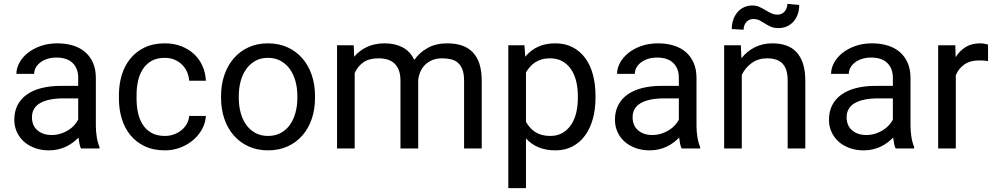

<svg xmlns="http://www.w3.org/2000/svg" viewBox="-20 -760 5093 983"><path d="M394.5 0Q389.6 -9.8 386.7 -24.7Q383.8 -39.6 381.8 -55.7Q369.1 -42.5 353.3 -30.5Q337.4 -18.6 318.6 -9.5Q299.8 -0.5 277.8 4.6Q255.9 9.8 231.4 9.8Q190.9 9.8 158 -2.4Q125 -14.6 101.8 -35.6Q78.6 -56.6 65.9 -85.2Q53.2 -113.8 53.2 -146.5Q53.2 -189 69.8 -221.4Q86.4 -253.9 117.4 -275.9Q148.4 -297.9 192.4 -309.1Q236.3 -320.3 290.5 -320.3H380.4V-361.8Q380.4 -409.2 352.1 -437.3Q323.7 -465.3 268.6 -465.3Q243.2 -465.3 222.2 -458.5Q201.2 -451.7 186.3 -440.2Q171.4 -428.7 163.1 -413.6Q154.8 -398.4 154.8 -381.8H64Q64 -410.2 78.9 -438Q93.8 -465.8 121.1 -488Q148.4 -510.3 187.3 -524.2Q226.1 -538.1 273.9 -538.1Q316.9 -538.1 353.3 -527.1Q389.6 -516.1 415.5 -493.9Q441.4 -471.7 456.1 -438.5Q470.7 -405.3 470.7 -360.8V-115.2Q470.7 -88.4 475.3 -58.8Q480 -29.3 489.3 -7.8V0ZM244.6 -68.8Q269 -68.8 290.5 -75.7Q312 -82.5 329.6 -93.5Q347.2 -104.5 360.1 -118.7Q373 -132.8 380.4 -147.9V-256.3H305.2Q227.5 -256.3 185.5 -232.2Q143.6 -208 143.6 -159.2Q143.6 -140.1 149.9 -123.5Q156.2 -106.9 169.2 -95Q182.1 -83 200.9 -75.9Q219.7 -68.8 244.6 -68.8Z M824.2 -64Q848.1 -64 870.1 -71.8Q892.1 -79.6 908.9 -93.3Q925.8 -106.9 936.3 -125.7Q946.8 -144.5 948.7 -166.5H1034.2Q1032.2 -131.3 1014.9 -99.4Q997.6 -67.4 969.2 -43.2Q940.9 -19 903.6 -4.6Q866.2 9.8 824.2 9.8Q764.6 9.8 720.5 -11.5Q676.3 -32.7 647 -68.8Q617.7 -105 603.3 -152.8Q588.9 -200.7 588.9 -253.9V-274.4Q588.9 -327.6 603.3 -375.5Q617.7 -423.3 647 -459.5Q676.3 -495.6 720.2 -516.8Q764.2 -538.1 823.7 -538.1Q870.1 -538.1 908 -523.4Q945.8 -508.8 973.4 -483.2Q1001 -457.5 1016.6 -422.4Q1032.2 -387.2 1034.2 -346.7H948.7Q946.8 -371.1 937.3 -392.3Q927.7 -413.6 911.6 -429.4Q895.5 -445.3 873.3 -454.6Q851.1 -463.9 823.7 -463.9Q781.7 -463.9 754.2 -447.3Q726.6 -430.7 709.7 -403.6Q692.9 -376.5 686 -342.5Q679.2 -308.6 679.2 -274.4V-253.9Q679.2 -218.8 686 -184.8Q692.9 -150.9 709.5 -124Q726.1 -97.2 753.9 -80.6Q781.7 -64 824.2 -64Z M1111.8 -269Q1111.8 -326.7 1128.7 -375.7Q1145.5 -424.8 1176.5 -460.9Q1207.5 -497.1 1252 -517.6Q1296.4 -538.1 1351.6 -538.1Q1407.7 -538.1 1452.4 -517.6Q1497.1 -497.1 1528.3 -460.9Q1559.6 -424.8 1576.2 -375.7Q1592.8 -326.7 1592.8 -269V-258.3Q1592.8 -200.7 1576.2 -151.6Q1559.6 -102.5 1528.3 -66.7Q1497.1 -30.8 1452.6 -10.5Q1408.2 9.8 1352.5 9.8Q1296.9 9.8 1252.4 -10.5Q1208 -30.8 1176.8 -66.7Q1145.5 -102.5 1128.7 -151.6Q1111.8 -200.7 1111.8 -258.3ZM1202.6 -258.3Q1202.6 -218.8 1211.9 -183.6Q1221.2 -148.4 1240 -121.8Q1258.8 -95.2 1286.9 -79.6Q1314.9 -64 1352.5 -64Q1389.6 -64 1418 -79.6Q1446.3 -95.2 1464.8 -121.8Q1483.4 -148.4 1492.9 -183.6Q1502.4 -218.8 1502.4 -258.3V-269Q1502.4 -308.1 1492.9 -343.5Q1483.4 -378.9 1464.6 -405.5Q1445.8 -432.1 1417.5 -448Q1389.2 -463.9 1351.6 -463.9Q1314.5 -463.9 1286.6 -448Q1258.8 -432.1 1240 -405.5Q1221.2 -378.9 1211.9 -343.5Q1202.6 -308.1 1202.6 -269Z M1791 -528.3 1793.5 -469.7Q1820.8 -502 1859.6 -520Q1898.4 -538.1 1950.2 -538.1Q2001.5 -538.1 2040.8 -517.8Q2080.1 -497.6 2101.1 -453.1Q2127.4 -491.2 2169.7 -514.6Q2211.9 -538.1 2269.5 -538.1Q2312 -538.1 2344.7 -527.1Q2377.4 -516.1 2400.1 -492.7Q2422.9 -469.2 2434.6 -433.1Q2446.3 -397 2446.3 -347.2V0H2356V-347.7Q2356 -380.9 2347.9 -402.8Q2339.8 -424.8 2325.2 -438Q2310.5 -451.2 2289.6 -456.3Q2268.6 -461.4 2243.2 -461.4Q2215.3 -461.4 2193.8 -452.6Q2172.4 -443.8 2157 -429Q2141.6 -414.1 2132.6 -393.8Q2123.5 -373.5 2121.1 -350.6V0H2030.3V-347.2Q2030.3 -377.9 2022.2 -399.7Q2014.2 -421.4 1999.5 -435.1Q1984.9 -448.7 1964.1 -455.1Q1943.4 -461.4 1917.5 -461.4Q1869.1 -461.4 1839.8 -440.4Q1810.5 -419.4 1795.9 -385.7V0H1705.6V-528.3Z M3028.8 -258.3Q3028.8 -200.2 3015.1 -151.1Q3001.5 -102.1 2975.3 -66.2Q2949.2 -30.3 2911.1 -10.3Q2873 9.8 2824.2 9.8Q2774.4 9.8 2737.1 -5.9Q2699.7 -21.5 2672.9 -51.3V203.1H2582.5V-528.3H2665L2669.4 -469.7Q2696.3 -502.9 2734.4 -520.5Q2772.5 -538.1 2822.8 -538.1Q2872.6 -538.1 2910.9 -518.6Q2949.2 -499 2975.6 -463.6Q3002 -428.2 3015.4 -378.7Q3028.8 -329.1 3028.8 -268.6ZM2938.5 -268.6Q2938.5 -308.1 2930.2 -343Q2921.9 -377.9 2904.3 -404.3Q2886.7 -430.7 2859.9 -446Q2833 -461.4 2795.9 -461.4Q2772.9 -461.4 2754.2 -456.1Q2735.4 -450.7 2720.2 -440.9Q2705.1 -431.2 2693.4 -417.7Q2681.6 -404.3 2672.9 -388.7V-136.2Q2681.6 -120.6 2693.4 -107.2Q2705.1 -93.8 2720.2 -84.2Q2735.4 -74.7 2754.4 -69.3Q2773.4 -64 2796.9 -64Q2833.5 -64 2860.1 -79.6Q2886.7 -95.2 2904.3 -121.6Q2921.9 -147.9 2930.2 -183.3Q2938.5 -218.8 2938.5 -258.3Z M3469.7 0Q3464.8 -9.8 3461.9 -24.7Q3459 -39.6 3457 -55.7Q3444.3 -42.5 3428.5 -30.5Q3412.6 -18.6 3393.8 -9.5Q3375 -0.5 3353 4.6Q3331.1 9.8 3306.6 9.8Q3266.1 9.8 3233.2 -2.4Q3200.2 -14.6 3177 -35.6Q3153.8 -56.6 3141.1 -85.2Q3128.4 -113.8 3128.4 -146.5Q3128.4 -189 3145 -221.4Q3161.6 -253.9 3192.6 -275.9Q3223.6 -297.9 3267.6 -309.1Q3311.5 -320.3 3365.7 -320.3H3455.6V-361.8Q3455.6 -409.2 3427.2 -437.3Q3398.9 -465.3 3343.8 -465.3Q3318.4 -465.3 3297.4 -458.5Q3276.4 -451.7 3261.5 -440.2Q3246.6 -428.7 3238.3 -413.6Q3230 -398.4 3230 -381.8H3139.2Q3139.2 -410.2 3154.1 -438Q3168.9 -465.8 3196.3 -488Q3223.6 -510.3 3262.5 -524.2Q3301.3 -538.1 3349.1 -538.1Q3392.1 -538.1 3428.5 -527.1Q3464.8 -516.1 3490.7 -493.9Q3516.6 -471.7 3531.2 -438.5Q3545.9 -405.3 3545.9 -360.8V-115.2Q3545.9 -88.4 3550.5 -58.8Q3555.2 -29.3 3564.5 -7.8V0ZM3319.8 -68.8Q3344.2 -68.8 3365.7 -75.7Q3387.2 -82.5 3404.8 -93.5Q3422.4 -104.5 3435.3 -118.7Q3448.2 -132.8 3455.6 -147.9V-256.3H3380.4Q3302.7 -256.3 3260.7 -232.2Q3218.8 -208 3218.8 -159.2Q3218.8 -140.1 3225.1 -123.5Q3231.4 -106.9 3244.4 -95Q3257.3 -83 3276.1 -75.9Q3294.9 -68.8 3319.8 -68.8Z M3772.9 -528.3 3775.9 -461.9Q3804.2 -497.6 3844.2 -517.8Q3884.3 -538.1 3934.1 -538.1Q3972.7 -538.1 4003.9 -527.6Q4035.2 -517.1 4057.1 -493.9Q4079.1 -470.7 4091.1 -434.3Q4103 -397.9 4103 -346.2V0H4012.7V-347.2Q4012.7 -377.9 4005.9 -399.7Q3999 -421.4 3985.6 -435.1Q3972.2 -448.7 3952.4 -455.1Q3932.6 -461.4 3906.7 -461.4Q3862.8 -461.4 3829.6 -438Q3796.4 -414.6 3777.8 -376.5V0H3687.5V-528.3ZM4071.8 -734.4Q4071.8 -707.5 4063.7 -685.5Q4055.7 -663.6 4041.3 -648.2Q4026.9 -632.8 4007.8 -624.5Q3988.8 -616.2 3966.8 -616.2Q3941.9 -616.2 3925.8 -623.5Q3909.7 -630.9 3896.5 -639.4Q3883.3 -647.9 3869.6 -655.3Q3856 -662.6 3835.4 -662.6Q3825.2 -662.6 3816.4 -658.4Q3807.6 -654.3 3801 -647Q3794.4 -639.6 3790.8 -629.6Q3787.1 -619.6 3787.1 -607.9L3726.6 -611.3Q3726.6 -638.2 3734.6 -660.4Q3742.7 -682.6 3756.6 -698.5Q3770.5 -714.4 3789.8 -723.1Q3809.1 -731.9 3831.1 -731.9Q3852.1 -731.9 3867.9 -724.6Q3883.8 -717.3 3898.2 -708.5Q3912.6 -699.7 3927.7 -692.4Q3942.9 -685.1 3962.4 -685.1Q3972.7 -685.1 3981.4 -689.2Q3990.2 -693.4 3996.8 -700.9Q4003.4 -708.5 4007.3 -718.5Q4011.2 -728.5 4011.2 -740.2Z M4565.4 0Q4560.5 -9.8 4557.6 -24.7Q4554.7 -39.6 4552.7 -55.7Q4540 -42.5 4524.2 -30.5Q4508.3 -18.6 4489.5 -9.5Q4470.7 -0.5 4448.7 4.6Q4426.8 9.8 4402.3 9.8Q4361.8 9.8 4328.9 -2.4Q4295.9 -14.6 4272.7 -35.6Q4249.5 -56.6 4236.8 -85.2Q4224.1 -113.8 4224.1 -146.5Q4224.1 -189 4240.7 -221.4Q4257.3 -253.9 4288.3 -275.9Q4319.3 -297.9 4363.3 -309.1Q4407.2 -320.3 4461.4 -320.3H4551.3V-361.8Q4551.3 -409.2 4522.9 -437.3Q4494.6 -465.3 4439.5 -465.3Q4414.1 -465.3 4393.1 -458.5Q4372.1 -451.7 4357.2 -440.2Q4342.3 -428.7 4334 -413.6Q4325.7 -398.4 4325.7 -381.8H4234.9Q4234.9 -410.2 4249.8 -438Q4264.6 -465.8 4292 -488Q4319.3 -510.3 4358.2 -524.2Q4397 -538.1 4444.8 -538.1Q4487.8 -538.1 4524.2 -527.1Q4560.5 -516.1 4586.4 -493.9Q4612.3 -471.7 4627 -438.5Q4641.6 -405.3 4641.6 -360.8V-115.2Q4641.6 -88.4 4646.2 -58.8Q4650.9 -29.3 4660.2 -7.8V0ZM4415.5 -68.8Q4439.9 -68.8 4461.4 -75.7Q4482.9 -82.5 4500.5 -93.5Q4518.1 -104.5 4531 -118.7Q4543.9 -132.8 4551.3 -147.9V-256.3H4476.1Q4398.4 -256.3 4356.4 -232.2Q4314.5 -208 4314.5 -159.2Q4314.5 -140.1 4320.8 -123.5Q4327.1 -106.9 4340.1 -95Q4353 -83 4371.8 -75.9Q4390.6 -68.8 4415.5 -68.8Z M5038.6 -447.3Q5026.9 -449.2 5016.8 -450Q5006.8 -450.7 4994.1 -450.7Q4947.3 -450.7 4917.7 -430.2Q4888.2 -409.7 4873.5 -375V0H4783.2V-528.3H4871.1L4872.6 -467.3Q4893.1 -500 4923.8 -519Q4954.6 -538.1 4998.5 -538.1Q5008.3 -538.1 5021 -535.9Q5033.7 -533.7 5038.6 -531.2Z"/></svg>

Font: RobotoDraft
Style: Regular
Weight: 400
Designer: Google
Foundry: Google
Version: Version 2.000988-w1; 2014